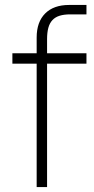

<svg xmlns="http://www.w3.org/2000/svg" viewBox="-20 -755 379 775"><path d="M30 -498V-540H128V-603.5Q128 -666 162.2 -700.5Q196.5 -735 259 -735H329V-697H264Q238.5 -697 220.8 -691.5Q203 -686 191.8 -674Q180.5 -662 175.2 -643Q170 -624 170 -597V-540H329V-498H170V0H128V-498Z"/></svg>

Font: Vela Sans ExtLt
Style: Regular
Weight: 200
Designer: Principal design: Mikhail Sharanda - project Manrope.
Design modification: Ravid Balaliev
Foundry: Mikhail Sharanda
Version: Version 1.001